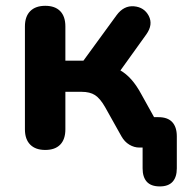

<svg xmlns="http://www.w3.org/2000/svg" viewBox="-20 -518 658 674"><path d="M480.6 73V-17.5L496.9 0H469.3Q451 0 434.1 -10.1Q417.1 -20.3 406.3 -39.5L348.6 -142.6Q331.4 -172.5 313.6 -184.1Q295.7 -195.7 266.2 -195.7H209.5V-64Q209.5 -28.9 191.3 -10.2Q173 8.4 138.9 8.4Q104.8 8.4 86.2 -10.2Q67.5 -28.9 67.5 -64V-425.2Q67.5 -460.3 86.2 -479Q104.8 -497.6 138.9 -497.6Q173 -497.6 191.3 -479Q209.5 -460.3 209.5 -425.2V-305.1H272.9L389.3 -464.7Q414.6 -499 450.4 -495.9Q486.2 -492.8 502.2 -462.3Q518.1 -431.7 493.7 -397.4L381.8 -241.5L353 -287.1Q379.4 -284.1 401.2 -271.7Q423 -259.3 441.3 -238.6Q459.6 -217.9 476.1 -187.3L552.3 -50.1L502.3 -106.7H536.1Q568.6 -106.7 584.7 -89.3Q600.7 -72 600.7 -39.5V73Q600.7 103.7 585.8 120.1Q570.9 136.4 541 136.4Q510.3 136.4 495.4 120.1Q480.6 103.7 480.6 73Z"/></svg>

Font: SN Pro Thin
Style: Regular
Weight: 200
Designer: Tobias Whetton
Foundry: Supernotes
Version: Version 1.003;Glyphs 3.3 (3324)